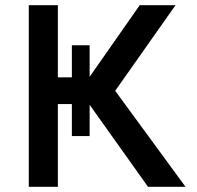

<svg xmlns="http://www.w3.org/2000/svg" viewBox="-20 -720 761 740"><path d="M91 0V-700H203V-422H257V-545.5H325.5V-424L518.5 -700H656.5L424 -370L695 0H550.5L325.5 -316V-195.5H257V-319H203V0Z"/></svg>

Font: Geologica
Style: Regular
Weight: 400
Designer: Sindre Bremnes, Frode Helland
Foundry: Monokrom Skriftforlag AS
Version: Version 1.010; ttfautohint (v1.8.4.7-5d5b);gftools[0.9.28]